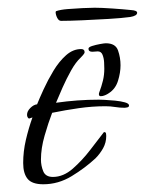

<svg xmlns="http://www.w3.org/2000/svg" viewBox="-20 -470 375 497"><path d="M241 -221Q236 -221 236 -226Q236 -229 237 -231Q243 -247 246.5 -261.5Q250 -276 250 -292Q250 -298 249.5 -308.5Q249 -319 245.5 -328Q242 -337 233 -337Q229 -337 226 -336.5Q223 -336 219 -336Q209 -336 209 -344Q209 -348 218.5 -351Q228 -354 239 -356Q250 -358 254 -358Q279 -358 285.5 -339.5Q292 -321 292 -301Q292 -282 285.5 -261Q279 -240 262 -229Q258 -226 252 -223.5Q246 -221 241 -221ZM92 7Q63 7 51.5 -7Q40 -21 40 -48Q40 -78 47 -108Q54 -138 64 -166L55 -163Q50 -166 50 -173Q50 -182 58.5 -190.5Q67 -199 76 -200Q82 -215 93 -239Q104 -263 118.5 -287Q133 -311 151 -327Q169 -343 190 -343Q199 -343 199 -335Q199 -332 195 -327.5Q191 -323 189 -321Q176 -309 164 -287.5Q152 -266 142 -243.5Q132 -221 125 -204Q153 -208 180.5 -210Q208 -212 236 -212Q239 -212 251 -211.5Q263 -211 278 -209.5Q293 -208 303.5 -205Q314 -202 314 -197Q314 -193 309.5 -192Q305 -191 303 -191Q290 -191 278 -193Q266 -195 253 -195Q219 -195 184 -190Q149 -185 115 -178Q105 -152 95.5 -119Q86 -86 86 -57Q86 -41 92 -26.5Q98 -12 117 -12Q144 -12 168.5 -33.5Q193 -55 214 -82.5Q235 -110 249 -128H250Q254 -128 254.5 -124Q255 -120 255 -118Q255 -101 247 -86.5Q239 -72 227 -60Q200 -35 165.5 -14Q131 7 92 7ZM138 -416Q132 -416 128 -424Q124 -432 124 -439L125 -441Q136 -445 155 -446.5Q174 -448 193.5 -449Q213 -450 225 -450Q242 -450 271 -448Q300 -446 319 -444Q335 -443 335 -437Q335 -429 317 -426Q295 -423 261 -421Q227 -419 193.5 -417.5Q160 -416 138 -416Z"/></svg>

Font: Moon Dance
Style: Regular
Weight: 400
Designer: Robert E. Leuschke
Foundry: Robert E. Leuschke
Version: Version 1.010; ttfautohint (v1.8.3)